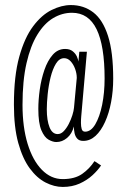

<svg xmlns="http://www.w3.org/2000/svg" viewBox="-20 -728 494 759"><path d="M228 11Q194.5 11 160.2 -6.5Q126 -24 97.8 -62.2Q69.5 -100.5 52.2 -162.8Q35 -225 35 -314.5Q35 -427.5 56 -503.2Q77 -579 110.8 -624Q144.5 -669 184 -688.5Q223.5 -708 260 -708Q311 -708 348.8 -679Q386.5 -650 407 -586Q427.5 -522 427.5 -416.5Q427.5 -368.5 419.2 -324.5Q411 -280.5 395.2 -245.8Q379.5 -211 357.8 -191Q336 -171 309 -171Q293.5 -171 285.5 -179.8Q277.5 -188.5 274.8 -201.5Q272 -214.5 272 -228Q264.5 -199 245.2 -182.8Q226 -166.5 202.5 -166.5Q189 -166.5 172.2 -175.8Q155.5 -185 143.5 -213.2Q131.5 -241.5 131.5 -297.5Q131.5 -333 137.2 -374Q143 -415 155.5 -451.5Q168 -488 188.2 -511.2Q208.5 -534.5 237.5 -534.5Q256 -534.5 267.2 -525.5Q278.5 -516.5 283.8 -504.8Q289 -493 290 -484.5L293.5 -523.5H323.5L301 -266.5Q300.5 -260 300.2 -253.8Q300 -247.5 300 -242Q300 -228 303 -217.8Q306 -207.5 316.5 -207.5Q339.5 -207.5 356.8 -236.8Q374 -266 383.8 -313.8Q393.5 -361.5 393.5 -417.5Q393.5 -547.5 361.8 -612.5Q330 -677.5 264.5 -677.5Q225.5 -677.5 190.2 -656.5Q155 -635.5 127.8 -591.2Q100.5 -547 84.8 -478.2Q69 -409.5 69 -313.5Q69 -225.5 89.2 -159.5Q109.5 -93.5 145.5 -56.8Q181.5 -20 228 -20Q275.5 -20 304.8 -40.5Q334 -61 353.5 -91L379.5 -74Q367 -55 345.5 -35.2Q324 -15.5 294.5 -2.2Q265 11 228 11ZM208 -198Q221 -198 232 -209.5Q243 -221 251.8 -238Q260.5 -255 266 -272.5Q271.5 -290 272.5 -302L283.5 -420Q283.5 -437.5 277 -455.5Q270.5 -473.5 259.2 -485.8Q248 -498 233.5 -498Q214.5 -498 201.2 -476.5Q188 -455 180 -422.5Q172 -390 168.5 -355.8Q165 -321.5 165 -296Q165 -252 175.8 -225Q186.5 -198 208 -198Z"/></svg>

Font: Imbue Thin
Style: Regular
Weight: 100
Designer: Tyler Finck
Foundry: Etcetera Type Company
Version: Version 1.102